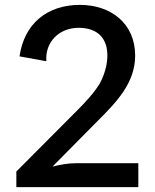

<svg xmlns="http://www.w3.org/2000/svg" viewBox="-20 -767 636 787"><path d="M547 0V-98H291C259 -98 226 -92 195 -84L383 -274C457 -348 534 -427 534 -539C534 -673 432 -747 308 -747C171 -747 79 -668 60 -536L170 -516C164 -595 223 -653 302 -653C444 -653 438 -513 388 -423C362 -382 330 -348 296 -314L47 -64V0Z"/></svg>

Font: Spoqa Han Sans Neo Medium
Style: Regular
Weight: 500
Designer: [Spoqa Han Sans Neo] Dong-huui Kim ___ Younghwa Kang ___ Yujin Lee ___ [Noto Sans] Ryoko NISHIZUKA ____ (kana & ideograp
Foundry: Spoqa (http://www.spoqa-han-sans.com)
Version: Version 1.100;hotconv 1.0.109;makeotfexe 2.5.65596